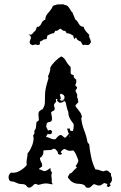

<svg xmlns="http://www.w3.org/2000/svg" viewBox="-20 -902 577 919"><path d="M274 -632Q288 -625 296.5 -609Q305 -593 317 -583Q319 -575 318.5 -569Q318 -563 318 -555Q318 -548 322.5 -546Q327 -544 333 -542V-532L345 -520V-506L340 -494L349 -484Q349 -477 341 -469Q344 -460 347.5 -454Q351 -448 349 -437Q352 -432 353 -425.5Q354 -419 355 -413L341 -398Q342 -392 346 -387Q350 -382 355 -376Q360 -370 365 -362.5Q370 -355 372 -343L369 -335Q372 -306 383 -278Q394 -250 399 -221L407 -211Q408 -198 410.5 -182Q413 -166 416.5 -149.5Q420 -133 425.5 -117.5Q431 -102 437 -91Q448 -91 456 -87.5Q464 -84 474 -82Q484 -86 491 -86Q496 -86 501.5 -80Q507 -74 512 -71Q511 -70 511 -66Q511 -61 513.5 -56Q516 -51 516 -46Q516 -38 513.5 -33Q511 -28 505 -22L510 -15L500 -6L491 -11L494 -21Q492 -22 486 -24Q480 -26 479 -26Q473 -23 467.5 -18.5Q462 -14 455 -14Q448 -14 442 -16.5Q436 -19 430 -21Q422 -16 416.5 -9.5Q411 -3 400 -3Q394 -3 390.5 -7Q387 -11 384 -16Q371 -22 362 -22Q353 -22 344.5 -23.5Q336 -25 326.5 -30.5Q317 -36 305 -52Q305 -57 308 -61Q311 -65 313 -70L324 -76Q334 -89 348 -100L342 -108Q347 -113 350 -119Q353 -125 355 -131Q355 -134 352 -142.5Q349 -151 345 -160Q341 -169 336.5 -175.5Q332 -182 329 -182Q326 -182 323 -181Q320 -180 317 -180Q309 -180 303 -182.5Q297 -185 290 -189Q283 -188 278.5 -183.5Q274 -179 270 -174L278 -166L268 -161L258 -165Q258 -174 253 -179Q248 -184 243 -190Q232 -190 225 -184Q216 -184 206.5 -183.5Q197 -183 188 -182L187 -165Q184 -159 180.5 -154Q177 -149 171 -146Q171 -136 176.5 -127.5Q182 -119 182 -109Q182 -104 175 -100.5Q168 -97 166 -92Q173 -91 178.5 -88Q184 -85 190 -83Q199 -83 206 -87.5Q213 -92 220 -97H222V-87L229 -75Q226 -69 226 -62Q226 -54 227.5 -47Q229 -40 227 -32L232 -20Q224 -20 216 -22Q208 -24 200 -24Q191 -24 182 -21.5Q173 -19 164 -17L150 -22L144 -20Q139 -15 133 -9.5Q127 -4 120 -4Q114 -4 111.5 -6.5Q109 -9 106.5 -12.5Q104 -16 99 -18.5Q94 -21 84 -21Q70 -21 57.5 -27.5Q45 -34 31 -34Q21 -40 21 -54Q21 -67 33 -76Q36 -75 42 -75Q60 -75 78.5 -86.5Q97 -98 108 -112L107 -123Q107 -134 109.5 -145.5Q112 -157 112 -168Q118 -174 124 -185Q130 -196 134.5 -208Q139 -220 140.5 -232Q142 -244 138 -252Q143 -259 144.5 -263.5Q146 -268 144 -276Q152 -284 152.5 -295.5Q153 -307 155 -318L166 -326Q166 -334 165 -340.5Q164 -347 164 -355Q164 -366 170 -371Q176 -376 185 -380Q188 -388 190 -391.5Q192 -395 193 -398.5Q194 -402 194.5 -406.5Q195 -411 195 -420Q195 -436 195.5 -449Q196 -462 198 -474Q200 -486 203.5 -498.5Q207 -511 212 -527L210 -538Q221 -558 221 -579Q228 -593 244 -609Q260 -625 274 -632ZM255 -428H247L249 -417Q247 -412 243 -408.5Q239 -405 238 -399L242 -382L240 -374Q230 -370 225 -365Q225 -357 227 -349Q229 -341 229 -333Q229 -317 210 -317L204 -312L201 -296L210 -277Q213 -278 215.5 -279Q218 -280 221 -280H223L230 -272L225 -260H207L200 -247Q211 -245 220.5 -240Q230 -235 241 -235Q245 -235 248 -238.5Q251 -242 254 -245.5Q257 -249 261.5 -252.5Q266 -256 273 -256L291 -242Q297 -246 301 -251.5Q305 -257 310 -262Q306 -267 305 -274Q304 -281 300 -286Q304 -287 314 -287L316 -276L329 -275Q333 -287 333 -303Q333 -308 329 -313Q325 -318 320 -325.5Q315 -333 311 -342.5Q307 -352 307 -366Q302 -377 299.5 -389Q297 -401 294 -413L284 -422L285 -415Q283 -414 276.5 -412Q270 -410 268 -410Q263 -410 260 -413.5Q257 -417 253 -420ZM266 -448Q271 -438 271 -428L265 -424L280 -418L279 -425H287L289 -439L285 -447L272 -454ZM317 -251 310 -252V-251L313 -249ZM247 -878Q252 -881 257 -881Q262 -881 267 -881Q273 -881 279 -881.5Q285 -882 290 -878Q302 -878 310.5 -865Q319 -852 324 -844L325 -846L341 -808Q347 -805 350.5 -799Q354 -793 357.5 -787.5Q361 -782 366 -778Q371 -774 380 -774Q383 -762 391.5 -752Q400 -742 409 -733L405 -730Q408 -722 411.5 -714.5Q415 -707 415 -699Q410 -691 406.5 -688.5Q403 -686 399 -686.5Q395 -687 389.5 -687.5Q384 -688 377 -686Q374 -690 371.5 -694Q369 -698 367 -703Q362 -704 357.5 -707Q353 -710 349 -713L344 -723L335 -715L330 -732Q322 -737 315 -740Q308 -743 299 -743L292 -755L290 -754Q283 -754 278.5 -758Q274 -762 269 -765Q263 -762 258 -757.5Q253 -753 245 -755L238 -743Q230 -743 222.5 -739.5Q215 -736 207 -732L203 -715L189 -713Q185 -710 180.5 -707Q176 -704 171 -703V-690L161 -686Q159 -687 155.5 -688Q152 -689 150 -689Q146 -689 142.5 -687.5Q139 -686 134 -686Q130 -688 126 -691Q122 -694 122 -699Q122 -705 125 -711Q128 -717 128 -723Q128 -728 124 -731.5Q120 -735 116 -737L124 -736L132 -737Q136 -742 140.5 -747Q145 -752 150 -756L157 -774L163 -773Q174 -779 179 -791.5Q184 -804 197 -808Q197 -825 208.5 -837.5Q220 -850 229 -864Q230 -871 235.5 -874.5Q241 -878 247 -878Z"/></svg>

Font: ErikasBuero
Style: Regular
Weight: 400
Designer: Peter Wiegel
Foundry: Peter Wiegel
Version: Version 1.006